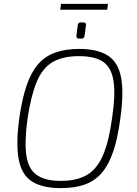

<svg xmlns="http://www.w3.org/2000/svg" viewBox="-20 -953 702 985"><path d="M386 -702Q481 -702 534 -667.5Q587 -633 601.5 -554Q616 -475 597 -343Q584 -244 561 -176Q538 -108 502.5 -66.5Q467 -25 415.5 -6.5Q364 12 292 12Q197 12 144 -22Q91 -56 76 -135Q61 -214 79 -347Q93 -445 116 -513Q139 -581 174.5 -622.5Q210 -664 262.5 -683Q315 -702 386 -702ZM385 -665Q302 -665 250 -634.5Q198 -604 168.5 -533.5Q139 -463 121 -343Q105 -224 115.5 -154.5Q126 -85 169 -55Q212 -25 292 -25Q374 -25 426 -55.5Q478 -86 508.5 -157Q539 -228 555 -347Q573 -467 562.5 -536.5Q552 -606 509.5 -635.5Q467 -665 385 -665ZM534 -933 530 -903H289L293 -933ZM408 -838Q415 -838 418.5 -834.5Q422 -831 421 -823L414 -770Q412 -755 398 -755H385Q371 -755 372 -770L379 -824Q381 -838 394 -838Z"/></svg>

Font: Exo 2 ExtraLight
Style: Italic
Weight: 250
Italic angle: -8°
Designer: Natanael Gama
Foundry: Natanael Gama
Version: Version 2.010